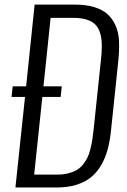

<svg xmlns="http://www.w3.org/2000/svg" viewBox="-20 -830 561 850"><path d="M131.3 -57.1H232.9Q260.3 -57.1 281.7 -62.5Q303.2 -67.9 318.8 -76.9Q334.5 -85.9 346.7 -100.8Q358.9 -115.7 366.7 -131.3Q374.5 -147 380.1 -169.7Q385.7 -192.4 388.9 -212.9Q392.1 -233.4 395 -261.7L426.8 -564Q430.7 -596.2 430.7 -623Q430.7 -633.8 430.2 -644.5Q427.7 -679.2 415.5 -702.9Q403.3 -726.6 375.7 -738.8Q348.1 -751 303.2 -751H204.1L172.4 -447.8H253.4L248.5 -400.9H167.5ZM48.3 0 90.8 -400.9H31.2L36.1 -447.8H95.7L133.3 -809.6H310.5Q360.4 -809.6 397 -798.6Q433.6 -787.6 456.1 -767.1Q478.5 -746.6 491.5 -717.3Q504.4 -688 506.8 -651.4Q507.3 -638.2 507.3 -624Q507.3 -599.1 504.9 -571.8L471.2 -250Q466.3 -203.1 455.8 -165.5Q445.3 -127.9 426.5 -96.4Q407.7 -64.9 381.1 -43.9Q354.5 -22.9 316.9 -11.5Q279.3 0 231.4 0Z"/></svg>

Font: Oswald
Style: Light
Weight: 300
Designer: Vernon Adams
Foundry: Vernon Adams
Version: 3.0; ttfautohint (v0.95.6-bc232) -l 8 -r 50 -G 200 -x 0 -w "